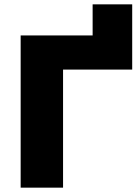

<svg xmlns="http://www.w3.org/2000/svg" viewBox="-20 -863 643 883"><path d="M75 -700H406V-843H588V-543H270V0H75Z"/></svg>

Font: Montserrat Alternates ExtraBold
Style: Regular
Weight: 800
Designer: Julieta Ulanovsky
Foundry: Julieta Ulanovsky
Version: Version 7.200